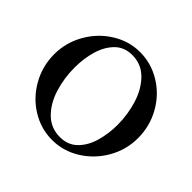

<svg xmlns="http://www.w3.org/2000/svg" viewBox="-162 -846 1038 1038"><g transform="rotate(45 357.5 -326.5)"><path d="M37.1 -326.2Q37.1 -415 81.1 -492.7Q125 -570.3 199.2 -616.7Q273.4 -663.1 357.4 -663.1Q443.4 -663.1 517.6 -617.7Q591.8 -572.3 635.3 -494.6Q678.7 -417 678.7 -326.2Q678.7 -237.3 634.8 -160.2Q590.8 -83 516.6 -36.6Q442.4 9.8 357.4 9.8Q271.5 9.8 197.8 -35.6Q124 -81.1 80.6 -158.7Q37.1 -236.3 37.1 -326.2ZM549.8 -298.8Q549.8 -378.9 526.4 -453.1Q502.9 -527.3 455.6 -574.7Q408.2 -622.1 338.9 -622.1Q278.3 -622.1 239.7 -583Q201.2 -543.9 183.6 -482.9Q166 -421.9 166 -353.5Q166 -272.5 189 -198.7Q211.9 -125 259.3 -78.1Q306.6 -31.2 376 -31.2Q436.5 -31.2 475.6 -69.8Q514.6 -108.4 532.2 -169.4Q549.8 -230.5 549.8 -298.8Z"/></g></svg>

Font: Comprehension Dark
Style: Regular
Weight: 700
Designer: Alfredo Marco Pradil
Foundry: Alfredo Marco Pradil
Version: 1.0